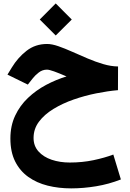

<svg xmlns="http://www.w3.org/2000/svg" viewBox="-20 -734 739 1092"><path d="M296.9 -714.4 388.2 -623 296.9 -532.2 206.1 -623ZM651.4 -356 650.9 -221.2Q593.3 -216.3 527.6 -203.1Q461.9 -189.9 398.9 -168Q335.9 -146 284.2 -114.5Q232.4 -83 201.7 -42Q170.9 -1 170.9 50.8Q170.9 96.2 199 127.4Q227.1 158.7 273.9 174.6Q320.8 190.4 377 190.4Q448.2 190.4 511.7 177Q575.2 163.6 624.5 145L667.5 286.6Q599.1 313.5 526.6 325.4Q454.1 337.4 384.8 337.4Q313.5 337.4 251 321.8Q188.5 306.2 140.9 272.2Q93.3 238.3 66.2 184.3Q39.1 130.4 39.1 53.7Q39.1 -18.6 66.2 -76.2Q93.3 -133.8 139.2 -177.2Q185.1 -220.7 241.9 -251Q298.8 -281.2 358.4 -299.3Q315.4 -317.9 287.6 -327.9Q259.8 -337.9 247.1 -337.9Q221.2 -337.9 200.2 -321.5Q179.2 -305.2 166.5 -288.6L138.2 -252.9L22.5 -309.6L46.9 -349.6Q81.5 -406.7 131.3 -445.3Q181.2 -483.9 247.6 -483.9Q275.4 -483.9 312 -471.2Q348.6 -458.5 391.1 -439.5Q433.6 -420.4 478.5 -401.4Q523.4 -382.3 567.4 -369.4Q611.3 -356.4 651.4 -356Z"/></svg>

Font: Vazirmatn UI FD Black
Style: Regular
Weight: 900
Designer: Saber Rastikerdar
Foundry: Saber Rastikerdar
Version: Version 33.003